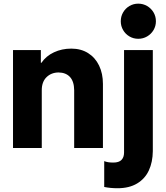

<svg xmlns="http://www.w3.org/2000/svg" viewBox="-20 -794 892 1030"><path d="M49.8 -525.4H199.2V-457H202.1Q227.1 -493.7 269.5 -513.4Q312 -533.2 362.3 -533.2Q414.1 -533.2 452.4 -509.3Q490.7 -485.4 511.5 -442.4Q532.2 -399.4 532.2 -343.8V0H377.9V-310.5Q377.4 -356.9 355.5 -380.9Q333.5 -404.8 293.9 -405.3Q254.4 -404.8 229 -379.4Q203.6 -354 204.1 -308.6V0H49.8ZM539.1 209V70.3Q557.1 78.1 587.9 78.1Q617.7 78.1 631.6 64Q645.5 49.8 645.5 24.4V-525.4H799.8V16.6Q799.3 75.2 778.6 120.1Q757.8 165 715.3 190.4Q672.9 215.8 610.4 215.8Q573.2 215.8 539.1 209ZM627.9 -679.7Q627.9 -706.1 640.4 -727.5Q652.8 -749 674.3 -761.7Q695.8 -774.4 721.7 -774.4Q747.6 -774.4 769.3 -761.7Q791 -749 803.7 -727.5Q816.4 -706.1 816.4 -679.7Q816.4 -654.3 803.7 -632.8Q791 -611.3 769.3 -598.6Q747.6 -585.9 721.7 -585.9Q695.8 -585.9 674.3 -598.6Q652.8 -611.3 640.4 -632.8Q627.9 -654.3 627.9 -679.7Z"/></svg>

Font: Reddit Sans Strawberry ExBold
Style: Regular
Weight: 800
Designer: Stephen Hutchings
Foundry: Reddit
Version: Version 1.013